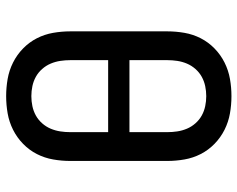

<svg xmlns="http://www.w3.org/2000/svg" viewBox="-96 -688 791 640"><g transform="rotate(90 300.0 -367.5)"><path d="M300 8Q271 8 242.5 3Q214 -2 188 -15Q162 -28 141 -48.5Q120 -69 107 -94.5Q94 -120 89 -148.5Q84 -177 84 -206V-529Q84 -558 89 -586.5Q94 -615 107 -640.5Q120 -666 141 -686.5Q162 -707 188 -720Q214 -733 242.5 -738Q271 -743 300 -743Q329 -743 357.5 -738Q386 -733 412 -720Q438 -707 459 -686.5Q480 -666 493 -640.5Q506 -615 511 -586.5Q516 -558 516 -529V-206Q516 -177 511 -148.5Q506 -120 493 -94.5Q480 -69 459 -48.5Q438 -28 412 -15Q386 -2 357.5 3Q329 8 300 8ZM180 -403H420V-529Q420 -546 417.5 -562.5Q415 -579 408.5 -594.5Q402 -610 390.5 -623Q379 -636 364.5 -644Q350 -652 333.5 -655.5Q317 -659 300 -659Q283 -659 266.5 -655.5Q250 -652 235.5 -644Q221 -636 209.5 -623Q198 -610 191.5 -594.5Q185 -579 182.5 -562.5Q180 -546 180 -529ZM300 -76Q317 -76 333.5 -79.5Q350 -83 364.5 -91Q379 -99 390.5 -112Q402 -125 408.5 -140.5Q415 -156 417.5 -172.5Q420 -189 420 -206V-332H180V-206Q180 -189 182.5 -172.5Q185 -156 191.5 -140.5Q198 -125 209.5 -112Q221 -99 235.5 -91Q250 -83 266.5 -79.5Q283 -76 300 -76Z"/></g></svg>

Font: Iosevka HT Medium Extended
Style: Regular
Weight: 500
Width: 7
Monospace: yes
Designer: Belleve Invis
Foundry: Belleve Invis
Version: Version 32.3.0; ttfautohint (v1.8.4)